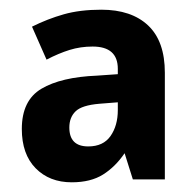

<svg xmlns="http://www.w3.org/2000/svg" viewBox="-20 -742 403 396"><path d="M189 -722Q251 -722 285.5 -689.5Q320 -657 320 -592V-372H254L237 -426Q218 -398 192.5 -382Q167 -366 128 -366Q82 -366 53.5 -395Q25 -424 25 -476Q25 -535 65.5 -559Q106 -583 180 -586L223 -589V-600Q223 -646 171 -646Q146 -646 123.5 -639Q101 -632 76 -619L46 -687Q78 -703 111.5 -712.5Q145 -722 189 -722ZM185 -528Q149 -525 136 -512.5Q123 -500 123 -479Q123 -440 162 -440Q193 -440 208 -461.5Q223 -483 223 -515V-531Z"/></svg>

Font: Noto Sans Hebrew SemiCondensed
Style: Bold
Weight: 700
Width: 4
Designer: Monotype Design Team
Foundry: Monotype Imaging Inc.
Version: Version 2.004; ttfautohint (v1.8.4.7-5d5b)